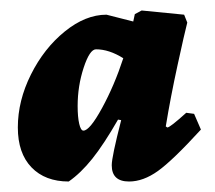

<svg xmlns="http://www.w3.org/2000/svg" viewBox="-20 -672 410 366"><path d="M335 -457 350 -455 363 -425Q309 -366 281 -346Q253 -326 226 -326Q193 -326 193 -357Q193 -373 211 -443L205 -444Q178 -397 156 -369.5Q134 -342 111 -326Q66 -326 40 -353Q14 -380 14 -429Q14 -480 39 -530Q64 -580 103.5 -612Q143 -644 183 -644L234 -631L237 -645L250 -652L331 -644L337 -629Q332 -610 318.5 -548Q305 -486 296 -431L299 -429Q304 -429 335 -457ZM215 -561Q188 -578 163 -578Q151 -578 139.5 -543Q128 -508 128 -470Q128 -449 131 -436Q134 -423 139 -423Q151 -423 174.5 -466Q198 -509 215 -561Z"/></svg>

Font: Alegreya ExtraBold
Style: Italic
Weight: 800
Italic angle: -7°
Designer: Juan Pablo del Peral
Foundry: Huerta Tipografica
Version: Version 2.007; ttfautohint (v1.6)